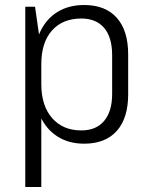

<svg xmlns="http://www.w3.org/2000/svg" viewBox="-20 -567 596 767"><path d="M316 7Q255 7 210 -21.5Q165 -50 140.5 -103Q116 -156 115 -228V-316Q116 -388 140.5 -440Q165 -492 210 -519.5Q255 -547 316 -547Q401 -547 446.5 -496Q492 -445 492 -350V-190Q492 -95 446.5 -44Q401 7 316 7ZM81 -540H120L145 -365V180H81ZM305 -46Q364 -46 396 -84Q428 -122 428 -192V-346Q428 -418 396 -455.5Q364 -493 305 -493Q230 -493 187.5 -445Q145 -397 145 -311V-231Q145 -145 188 -95.5Q231 -46 305 -46Z"/></svg>

Font: Pathway Extreme SemiCondensed ExtraLight
Style: Regular
Weight: 250
Width: 4
Version: Version 1.001;gftools[0.9.26]